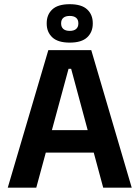

<svg xmlns="http://www.w3.org/2000/svg" viewBox="-20 -872 648 892"><path d="M16 0 204.5 -639H404L592 0H459.5L310.5 -552.5H298.5L148.5 0ZM159 -163V-267.5H448V-163ZM197 -762V-764.5Q197 -804 223 -828.2Q249 -852.5 304 -852.5Q359 -852.5 385 -828.2Q411 -804 411 -764.5V-762Q411 -723 385 -698.5Q359 -674 304 -674Q249 -674 223 -698.5Q197 -723 197 -762ZM264 -762.5Q264 -746.5 274.2 -737.5Q284.5 -728.5 304 -728.5Q323.5 -728.5 333.8 -737.5Q344 -746.5 344 -762.5V-764Q344 -780.5 333.8 -789.2Q323.5 -798 304 -798Q284.5 -798 274.2 -789.2Q264 -780.5 264 -764Z"/></svg>

Font: Anek Tamil SemiBold
Style: Regular
Weight: 600
Version: Version 1.003